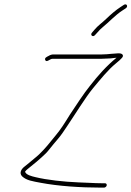

<svg xmlns="http://www.w3.org/2000/svg" viewBox="-20 -861 601 878"><path d="M414.8 -701 426.8 -714C433.4 -722 440.7 -729.3 448.9 -736C477.7 -759.4 508.4 -793 539.7 -813L555 -823C567.5 -831 559.2 -847 546.7 -839L531.4 -829C509 -814.4 486.4 -794.7 465.9 -775C445.5 -755.2 428.7 -745.1 411.1 -724L400.1 -711C391.1 -700.4 405.4 -688.9 414.8 -701ZM486.1 -594C492.3 -594.7 497.8 -595.3 502.6 -596C505.9 -596 509.3 -596.3 512.8 -597C468.2 -560.7 428.1 -515.9 391 -468C366.7 -438.9 322 -370.7 299.8 -337C274.7 -296.7 258.6 -269.9 230.7 -237C206.6 -207 185.2 -180.2 158.8 -155C144.4 -141.3 126.9 -128.7 112.8 -116L94.3 -101C78 -89.1 66.3 -70.8 80.7 -55C101.8 -35.3 129.6 -32.1 166.8 -25C246 -10 347.7 -3 442.7 -3H455.7C461 -3 466.8 -7.7 468 -13C469.2 -18.3 465.6 -23 460.3 -23H447.3C422.7 -23 414.5 -23.8 386.3 -25L337.7 -27C270.8 -29.8 195 -38 141.8 -51C125.8 -54.9 98.6 -61 94.5 -76C97.5 -80 101 -83.7 105.1 -87L123.5 -102C139.6 -115.1 154.9 -127.1 170.8 -142L189.9 -160C195.2 -165.3 200.6 -171.7 206.3 -179C218.8 -195.1 231.5 -209.8 245.2 -226C261.2 -244.4 273.4 -264.2 287.9 -285.5C319.8 -332.2 368.8 -413 405.7 -458C438.9 -497.5 472.7 -540.8 511.1 -572C523.4 -582 531.8 -589.7 536.4 -595C542.4 -601 543.8 -606.3 540.6 -611C533 -621.9 507.3 -615 490 -615C478.9 -613.5 457.5 -612 444.3 -612H223.3C216.6 -612 209.4 -609.7 201.7 -605C194.5 -601.1 182.6 -596.8 186.9 -586.5C192.5 -573.1 208.6 -592 218.7 -592H439.7C452.1 -592 474.7 -594 486.1 -594Z"/></svg>

Font: HoneyBee
Style: UltLitIt
Weight: 100
Foundry: Cannot Into Space Fonts
Version: Version 0.89